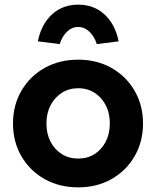

<svg xmlns="http://www.w3.org/2000/svg" viewBox="-20 -797 673 827"><path d="M317 10Q236 10 172.5 -25.5Q109 -61 72.5 -123.5Q36 -186 36 -265Q36 -344 72.5 -406.5Q109 -469 172.5 -504.5Q236 -540 317 -540Q397 -540 460 -504.5Q523 -469 559.5 -406.5Q596 -344 596 -265Q596 -186 559.5 -123.5Q523 -61 460 -25.5Q397 10 317 10ZM317 -114Q357 -114 387.5 -133.5Q418 -153 435.5 -187Q453 -221 453 -265Q453 -331 414.5 -374Q376 -417 317 -417Q277 -417 246 -397Q215 -377 197.5 -343Q180 -309 180 -265Q180 -221 197.5 -187Q215 -153 246 -133.5Q277 -114 317 -114ZM237 -607 143 -619Q158 -693 204 -735Q250 -777 317 -777Q384 -777 430 -735Q476 -693 491 -619L397 -607Q386 -641 364.5 -661Q343 -681 317 -681Q290 -681 269 -661Q248 -641 237 -607Z"/></svg>

Font: Lexend Deca SemiBold
Style: Regular
Weight: 600
Designer: Bonnie Shaver-Troup, Thomas Jockin
Foundry: Lexend
Version: Version 1.008; ttfautohint (v1.8.4.7-5d5b)